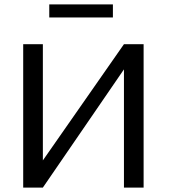

<svg xmlns="http://www.w3.org/2000/svg" viewBox="-20 -849 763 869"><path d="M85 0ZM85 -649H174V-123L541 -649H630V0H541V-535L174 0H85ZM203 -829H491V-770H203Z"/></svg>

Font: Play
Style: Regular
Weight: 400
Designer: Jonas Hecksher (Cyrillic expansion: Cyreal)
Foundry: Jonas Hecksher, Playtype, e-types AS
Version: Version 2.101; ttfautohint (v1.5.65-e2d9)